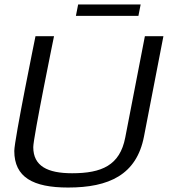

<svg xmlns="http://www.w3.org/2000/svg" viewBox="-20 -831 759 860"><path d="M44 -155C44 -37 128 9 285 9C468 9 592 -48 625 -220L712 -669H629L541 -215C517 -90 435 -55 303 -55C193 -55 129 -87 129 -172C129 -215 222 -669 222 -669H139C139 -669 44 -204 44 -155ZM320 -760H600L610 -811H330Z"/></svg>

Font: KpSans
Style: Italic
Weight: 400
Italic angle: -11°
Version: Version 0.66